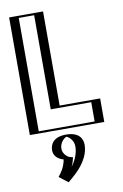

<svg xmlns="http://www.w3.org/2000/svg" viewBox="-122 -891 847 1326"><g transform="rotate(-10 301.5 -228.5)"><path d="M286.5 40C336.5 40 376.5 80 376.5 130C376.5 223 309.5 299 246.5 351L206.5 320C206.5 320 253.5 275 265.5 210C227.5 201 198.5 170 198.5 130C198.5 80 238.5 40 286.5 40ZM253.5 -825V-165H537.5V0H65.5V-825ZM286.5 55C328.3 55 361.5 88.2 361.5 130C361.5 211.4 304.3 281.6 246.1 331.7L228.5 318.1C244.2 299.4 271.1 262 280.3 212.7L282.8 198.7L269 195.4C236.6 187.7 213.5 162.1 213.5 130C213.5 88.1 247 55 286.5 55ZM238.5 -810V-150H522.5V-15H80.5V-810ZM286.5 55C247 55 213.5 88.1 213.5 130C213.5 162.1 236.6 187.7 269 195.4L282.8 198.7L280.3 212.7C271.1 262 244.2 299.4 228.5 318.1L246.1 331.7C304.3 281.6 361.5 211.4 361.5 130C361.5 88.2 328.3 55 286.5 55ZM238.5 -810H80.5V-15H522.5V-150H238.5ZM286.5 40C238.5 40 198.5 80 198.5 130C198.5 170 227.5 201 265.5 210C256.4 257.4 232.1 290.5 217 308.4L207 320.4L246.6 351.1L255.9 343.1C315.2 292.1 376.5 218.6 376.5 130C376.5 80 336.5 40 286.5 40ZM253.5 -825H65.5V0H537.5V-165H253.5ZM286.9 55.3C303.8 59.9 336.5 89.4 336.5 130C336.5 181.5 315.2 227.7 285.7 267.3C295.6 248.1 302.5 227 307.1 202.1L286.9 197.3C271.6 193.7 238.5 168.7 238.5 130C238.5 89.9 270.6 60.2 286.9 55.3ZM213.5 -810V-150H497.5V-15H105.5V-810ZM286.5 40C195.1 40 173.5 91.7 173.5 130C173.5 162.7 192.3 192.3 241.3 206.5C231.2 261.1 204.7 296.5 185.6 319.3L248 367.6L282.8 337.7C342.6 286.2 401.5 214.1 401.5 130C401.5 91.7 379.5 40 286.5 40ZM278.5 -825H40.5V0H562.5V-165H278.5Z"/></g></svg>

Font: Hussar Outliner
Style: Regular
Weight: 700
Foundry: Cannot Into Space Fonts
Version: Version 0.92